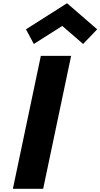

<svg xmlns="http://www.w3.org/2000/svg" viewBox="-20 -1172 623 1192"><path d="M141.2 -990 190 -899 366.6 -1011 496 -899 583.2 -990 396.2 -1152ZM421.5 -825H233.5L60 0H248Z"/></svg>

Font: Hussar
Style: BdOblTwo
Weight: 700
Foundry: Cannot Into Space Fonts
Version: Version 2.00